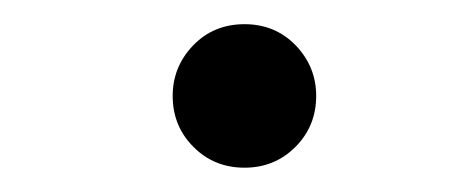

<svg xmlns="http://www.w3.org/2000/svg" viewBox="-20 -410 373 158"><path d="M240.2 -331.1Q240.2 -306.2 223.1 -289.1Q206.1 -272 181.2 -272Q156.2 -272 139.2 -289.1Q122.1 -306.2 122.1 -331.1Q122.1 -355 138.9 -372.6Q155.8 -390.1 181.2 -390.1Q206.5 -390.1 223.4 -372.6Q240.2 -355 240.2 -331.1Z"/></svg>

Font: Liberation Serif
Style: Italic
Weight: 400
Italic angle: -16.333°
Designer: Steve Matteson
Foundry: Ascender Corporation
Version: Version 2.1.5